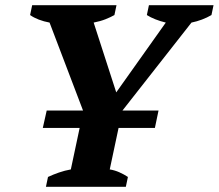

<svg xmlns="http://www.w3.org/2000/svg" viewBox="-20 -720 843 740"><path d="M554 -700H803L795 -662Q778 -652 758 -644.5Q738 -637 718 -633L452 -294H591L577 -227H437L403 -67Q422 -64 440 -56Q458 -48 473 -38L465 0H157L165 -38Q184 -47 207 -55Q230 -63 253 -67L287 -227H145L160 -294H300L171 -633Q149 -637 129.5 -644.5Q110 -652 96 -662L104 -700H429L421 -662Q407 -654 387 -646Q367 -638 341 -633L428 -364L619 -633Q598 -638 579 -645.5Q560 -653 546 -662Z"/></svg>

Font: PT Serif
Style: Bold Italic
Weight: 700
Italic angle: -12°
Designer: A.Korolkova, O.Umpeleva, V.Yefimov
Foundry: ParaType Ltd
Version: Version 1.000W OFL